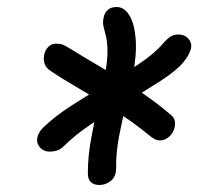

<svg xmlns="http://www.w3.org/2000/svg" viewBox="-20 -774 566 548"><path d="M122.4 -341.2Q104.4 -341.2 93.8 -353.7Q83.2 -366.2 86.6 -381.4Q87.8 -387.8 91.6 -394.8Q95.4 -401.8 102.2 -408.8Q135.2 -441.2 183.3 -472.2Q231.4 -503.2 283.1 -533.3Q334.8 -563.4 379 -593.1Q423.2 -622.8 447.6 -652.6Q457.4 -663.6 466.8 -669.6Q476.2 -675.6 489 -675.6Q506.6 -675.6 517.3 -664Q528 -652.4 525.4 -637Q524 -629.8 519 -619.6Q514 -609.4 503.2 -596Q482.6 -571.8 439.6 -543.9Q396.6 -516 344.9 -485.4Q293.2 -454.8 243.7 -422Q194.2 -389.2 159.8 -354.6Q152.2 -347.4 142.3 -344.3Q132.4 -341.2 122.4 -341.2ZM264 -246Q246.8 -246 238.4 -255.1Q230 -264.2 230.8 -281.2Q230.8 -325.8 239.6 -375.4Q248.4 -425 259.8 -472.9Q271.2 -520.8 279 -557.2Q287 -600.4 286.8 -626.7Q286.6 -653 282.7 -669.3Q278.8 -685.6 275.7 -697.4Q272.6 -709.2 275.6 -723.4Q278.2 -737.2 287.4 -745.6Q296.6 -754 313 -754Q334.8 -754 349.4 -730Q364 -706 367.3 -662.1Q370.6 -618.2 359 -558.8Q352 -523 340.5 -478Q329 -433 319.9 -385.5Q310.8 -338 311.4 -294Q311.4 -269.8 296.5 -257.9Q281.6 -246 264 -246ZM437.2 -373.2Q428.8 -373.2 421.5 -376.9Q414.2 -380.6 398.6 -393.4Q367.2 -419.2 330.9 -443.5Q294.6 -467.8 257.3 -490.5Q220 -513.2 186.3 -532.8Q152.6 -552.4 127.4 -569.6Q110.4 -580.2 106.9 -593.3Q103.4 -606.4 106.4 -618.4Q109 -631.8 118.1 -640.6Q127.2 -649.4 140 -649.4Q152 -649.4 159.3 -646.4Q166.6 -643.4 180.8 -634.8Q215 -613.4 263.3 -585.2Q311.6 -557 365.2 -522.4Q418.8 -487.8 468.4 -445.6Q482.8 -433.8 478.8 -412.4Q475.4 -395 463 -384.1Q450.6 -373.2 437.2 -373.2Z"/></svg>

Font: Shantell Sans Light
Style: Italic
Weight: 300
Italic angle: -11°
Designer: Stephen Nixon, Anya Danilova, Shantell Martin
Foundry: Arrow Type
Version: Version 1.008;[ac192a2d6]